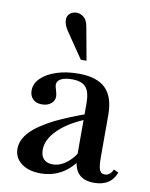

<svg xmlns="http://www.w3.org/2000/svg" viewBox="-83 -785 670 859"><g transform="rotate(10 251.5 -356.0)"><path d="M403 12Q356 12 332.5 -14Q309 -40 309 -94V-332Q309 -383 290.5 -405Q272 -427 227 -427Q195 -427 177 -417.5Q159 -408 159 -390Q159 -386 160.5 -380.5Q162 -375 164 -368Q170 -348 170 -339Q170 -319 154 -306Q138 -293 112 -293Q87 -293 72 -307.5Q57 -322 57 -347Q57 -378 82.5 -403Q108 -428 152 -442.5Q196 -457 252 -457Q335 -457 374.5 -418.5Q414 -380 414 -298V-106Q414 -65 420.5 -49Q427 -33 444 -33Q457 -33 466.5 -41Q476 -49 481 -62L503 -52Q480 12 403 12ZM160 12Q106 12 73 -13Q40 -38 40 -79Q40 -119 74 -155.5Q108 -192 179 -228Q210 -243 250 -259.5Q290 -276 332 -290L333 -266Q248 -234 200 -188Q152 -142 152 -94Q152 -66 166.5 -51.5Q181 -37 207 -37Q233 -37 257.5 -52Q282 -67 302 -93Q322 -119 331 -150L337 -105Q311 -49 265 -18.5Q219 12 160 12ZM250 -520 171 -636Q162 -649 157.5 -661.5Q153 -674 153 -685Q153 -704 166 -714Q179 -724 196 -724Q213 -724 228.5 -711.5Q244 -699 249 -668L276 -520Z"/></g></svg>

Font: Baskervville SemiBold
Style: Regular
Weight: 600
Version: Version 1.100